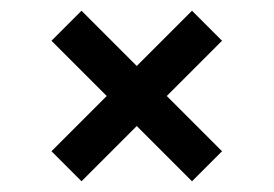

<svg xmlns="http://www.w3.org/2000/svg" viewBox="-20 -529 510 358"><path d="M132 -509 394 -247 338 -191 76 -453ZM338 -509 394 -453 132 -191 76 -247Z"/></svg>

Font: Pathway Extreme Condensed SemiBold
Style: Regular
Weight: 600
Width: 3
Version: Version 1.001;gftools[0.9.26]